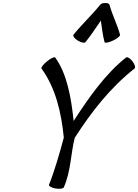

<svg xmlns="http://www.w3.org/2000/svg" viewBox="-20 -1210 899 1249"><path d="M536 -936C573 -981 603 -1029 636 -1076C643 -1029 648 -981 660 -936C662 -928 687 -933 715 -946C743 -959 763 -976 761 -984C743 -1051 711 -1110 693 -1177C690 -1187 678 -1192 664 -1190C652 -1192 638 -1187 630 -1177C576 -1110 512 -1051 458 -984C452 -976 465 -959 486 -946C508 -933 530 -928 536 -936ZM250 -764C341 -639 379 -480 395 -315C368 -212 332 -90 299 -9C295 0 314 11 340 16C367 21 391 17 395 9C442 -98 439 -205 466 -313C572 -479 696 -639 855 -764C863 -770 857 -791 842 -811C826 -831 808 -842 800 -836C666 -730 558 -576 459 -423C443 -576 416 -730 339 -836C334 -842 310 -831 286 -811C261 -791 245 -770 250 -764Z"/></svg>

Font: Nupuram Medium Oblique
Style: Regular
Weight: 500
Designer: Santhosh Thottingal (santhosh.thottingal@gmail.com)
Foundry: SMC
Version: Version 1.000